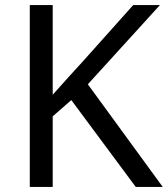

<svg xmlns="http://www.w3.org/2000/svg" viewBox="-20 -734 659 754"><path d="M619 0H513L260 -341L187 -277V0H97V-714H187V-362Q217 -396 248 -430Q279 -464 310 -498L503 -714H608L325 -403Z"/></svg>

Font: Noto Sans Georgian
Style: Regular
Weight: 400
Designer: Monotype Design Team, Akaki Razmadze
Foundry: Google LLC
Version: Version 2.002